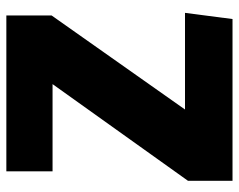

<svg xmlns="http://www.w3.org/2000/svg" viewBox="-92 -642 735 590"><g transform="rotate(-90 275.0 -347.5)"><path d="M522 -695V-556L233 -146H530L511 0H14V-137L311 -553H43V-695Z"/></g></svg>

Font: FiraGO ExtraBold
Style: Regular
Weight: 800
Designer: bBox Type
Foundry: bBox Type GmbH
Version: Version 1.001;PS 001.001;hotconv 1.0.88;makeotf.lib2.5.64775